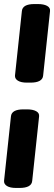

<svg xmlns="http://www.w3.org/2000/svg" viewBox="-28 -790 267 948"><path d="M105 -382Q76 -382 60.5 -391.5Q45 -401 46 -417L80 -735Q83 -770 142 -770H159Q188 -770 204.5 -761Q221 -752 219 -735L185 -417Q182 -382 122 -382ZM51 138Q22 138 6.5 128.5Q-9 119 -8 103L26 -215Q29 -250 88 -250H105Q134 -250 150.5 -241Q167 -232 165 -215L131 103Q128 138 68 138Z"/></svg>

Font: Asap Condensed Condensed Black
Style: Italic
Weight: 900
Width: 3
Italic angle: -6°
Designer: Pablo Cosgaya
Foundry: Omnibus-Type
Version: Version 3.001; ttfautohint (v1.8.4.7-5d5b)